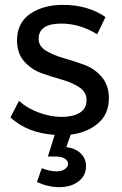

<svg xmlns="http://www.w3.org/2000/svg" viewBox="-20 -553 500 790"><path d="M139 -393Q139 -363 169 -344.5Q199 -326 241.5 -314Q284 -302 326.5 -286.5Q369 -271 398.5 -236.5Q428 -202 428 -149Q428 -84 384 -46Q340 -8 271 1L253 52Q293 58 313.5 79.5Q334 101 334 130Q334 170 303 193.5Q272 217 224 217Q178 217 132 196L152 139Q184 152 213 152Q235 152 247.5 142.5Q260 133 260 121Q260 108 246.5 99.5Q233 91 209 91H177L205 2Q91 -6 23 -70L58 -138Q91 -108 139.5 -90Q188 -72 234 -72Q280 -72 308 -89Q336 -106 336 -140Q337 -173 307.5 -193Q278 -213 235.5 -225Q193 -237 151 -252Q109 -267 79.5 -300.5Q50 -334 50 -386Q50 -459 104 -496Q158 -533 239 -533Q341 -533 414 -483L380 -412Q308 -456 232 -456Q139 -456 139 -393Z"/></svg>

Font: Montserrat arm
Style: Regular
Weight: 400
Designer: Julieta Ulanovsky
Foundry: Julieta Ulanovsky
Version: Version 6.000;PS 006.000;hotconv 1.0.88;makeotf.lib2.5.64775